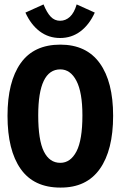

<svg xmlns="http://www.w3.org/2000/svg" viewBox="-20 -837 540 869"><path d="M253 12Q133 12 73.5 -72.5Q14 -157 14 -313Q14 -467 73.5 -551Q133 -635 253 -635Q371 -635 431.5 -551Q492 -467 492 -313Q492 -157 431.5 -72Q371 13 253 12ZM253 -100Q299 -100 326 -151.5Q353 -203 353 -315Q353 -419 326 -471Q299 -523 253 -523Q153 -523 153 -315Q153 -203 178.5 -151.5Q204 -100 253 -100ZM327 -817 409 -780Q384 -725 344 -695Q304 -665 252 -665Q200 -665 160 -695Q120 -725 95 -780L177 -817Q192 -780 209.5 -761.5Q227 -743 252 -743Q277 -743 296.5 -761Q316 -779 327 -817Z"/></svg>

Font: Inconsolata Black
Style: Regular
Weight: 900
Monospace: yes
Designer: Raph Levien, Cyreal, Brenton Simpson
Foundry: Raph Levien, Cyreal, Google
Version: Version 3.001; ttfautohint (v1.8.2.53-6de2)